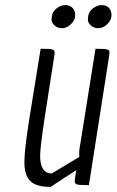

<svg xmlns="http://www.w3.org/2000/svg" viewBox="-20 -729 459 756"><path d="M97 -271 140 -537Q175 -537 185 -534.5Q195 -532 195 -523.5Q195 -515 191 -491L157 -273Q138 -148 138 -116Q138 -46 184 -46L292 -111V-136L356 -537Q391 -537 401 -534.5Q411 -532 411 -523.5Q411 -515 407 -491L330 0Q294 0 284 -2.5Q274 -5 274 -17L280 -59L179 7Q122 7 99 -16.5Q76 -40 76 -90Q76 -140 97 -271ZM183 -651Q183 -680 201 -694.5Q219 -709 236.5 -709Q254 -709 265 -698.5Q276 -688 276 -669Q276 -650 259.5 -634Q243 -618 224.5 -618Q206 -618 194.5 -629Q183 -640 183 -651ZM326 -651Q326 -680 344 -694.5Q362 -709 380 -709Q398 -709 408.5 -698.5Q419 -688 419 -669Q419 -650 402.5 -634Q386 -618 367.5 -618Q349 -618 337.5 -629Q326 -640 326 -651Z"/></svg>

Font: Economica
Style: Italic
Weight: 400
Designer: Vicente Lamonaca
Foundry: Vicente Lamonaca
Version: Version 1.100